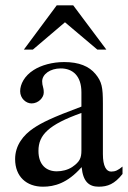

<svg xmlns="http://www.w3.org/2000/svg" viewBox="-20 -694 484 724"><path d="M381 -507 256 -674H194L70 -507H104L225 -610L347 -507ZM442 -66C425 -52 415 -47 399 -47C381 -47 368 -67 368 -113V-304C368 -365 364 -386 340 -415C316 -444 278 -460 222 -460C177 -460 135 -448 107 -430C72 -408 56 -376 56 -350C56 -323 78 -304 99 -304C125 -304 145 -326 145 -345C145 -366 139 -369 139 -387C139 -414 169 -436 209 -436C254 -436 287 -408 287 -346V-292C174 -250 137 -231 107 -211C68 -185 37 -146 37 -94C37 -28 80 10 142 10C185 10 234 -3 287 -63H288C293 -10 315 10 352 10C386 10 412 0 442 -38ZM287 -127C287 -98 281 -84 252 -64C235 -53 214 -48 194 -48C155 -48 125 -72 125 -125C125 -156 135 -180 159 -202C184 -225 225 -246 287 -268Z"/></svg>

Font: STIX Math
Style: Regular
Weight: 400
Designer: MicroPress Inc., with final additions and corrections provided by Coen Hoffman, Elsevier (retired)
Version: Version 1.1.0